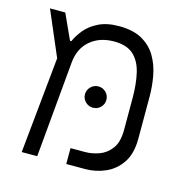

<svg xmlns="http://www.w3.org/2000/svg" viewBox="-91 -679 767 770"><g transform="rotate(15 293.0 -294.5)"><path d="M64.5 0 104.5 -399.9 24.9 -585.9H88.4L136.2 -481H141.6Q151.9 -504.9 172.1 -529.8Q192.4 -554.7 226.8 -571.8Q261.2 -588.9 312 -588.9Q370.1 -588.9 407.5 -567.9Q444.8 -546.9 465.6 -511.7Q486.3 -476.6 494.4 -433.6Q502.4 -390.6 502.4 -346.7V-172.9Q502.4 -110.4 476.6 -72.3Q450.7 -34.2 410.6 -17.1Q370.6 0 328.6 0H249.5V-65.9H309.6Q338.9 -65.9 368.4 -76.7Q397.9 -87.4 418 -114.7Q438 -142.1 438 -191.4V-324.2Q438 -382.8 427.5 -428Q417 -473.1 389.2 -498.8Q361.3 -524.4 308.1 -524.4Q248.5 -524.4 209.5 -491.2Q170.4 -458 165 -398.4L128.9 0ZM293.9 -245.6Q275.9 -245.6 262.7 -258.5Q249.5 -271.5 249.5 -289.6Q249.5 -308.1 262.7 -321Q275.9 -334 293.9 -334Q312.5 -334 325.4 -321Q338.4 -308.1 338.4 -289.6Q338.4 -271.5 325.4 -258.5Q312.5 -245.6 293.9 -245.6Z"/></g></svg>

Font: Cascadia Mono PL Light
Style: Regular
Weight: 300
Monospace: yes
Designer: Aaron Bell
Foundry: Saja Typeworks
Version: Version 2404.023; ttfautohint (v1.8.4)